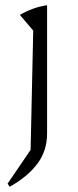

<svg xmlns="http://www.w3.org/2000/svg" viewBox="-20 -514 300 734"><path d="M17 200 9 188 97 59 107 -397 56 -457Q80 -471 106 -480.5Q132 -490 160 -494V-4Q160 63 122.5 112.5Q85 162 17 200Z"/></svg>

Font: Piazzolla Thin ExtraLight
Style: Regular
Weight: 250
Version: Version 2.005